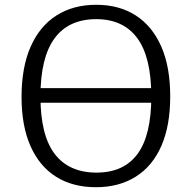

<svg xmlns="http://www.w3.org/2000/svg" viewBox="-20 -784 802 802"><path d="M651 -355H124V-416H651ZM381 -2Q284 -2 214.5 -45.5Q145 -89 107.5 -173.5Q70 -258 70 -379Q70 -503 108 -589Q146 -675 216 -719.5Q286 -764 382 -764Q478 -764 547 -719.5Q616 -675 653.5 -590Q691 -505 691 -381Q691 -259 654 -174.5Q617 -90 547 -46Q477 -2 381 -2ZM383 -63Q497 -63 554.5 -141Q612 -219 612 -381Q612 -545 553.5 -624.5Q495 -704 382 -704Q267 -704 208 -624Q149 -544 149 -381Q149 -219 208.5 -141Q268 -63 383 -63Z"/></svg>

Font: Libre Franklin Light
Style: Regular
Weight: 300
Designer: Pablo Impallari, Rodrigo Fuenzalida, Nhung Nguyen
Foundry: Impallari Type
Version: Version 3.000